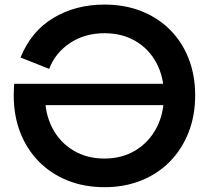

<svg xmlns="http://www.w3.org/2000/svg" viewBox="-20 -786 894 818"><path d="M724.5 -429V-338H52.5L44.5 -429ZM425 -766.5Q512 -766.5 583 -738.2Q654 -710 705.2 -658.2Q756.5 -606.5 784 -535.8Q811.5 -465 811.5 -379.5Q811.5 -293 783.2 -221.5Q755 -150 703.8 -97.8Q652.5 -45.5 581.5 -17Q510.5 11.5 425 11.5Q339 11.5 268 -17Q197 -45.5 145.8 -97.5Q94.5 -149.5 66.5 -221.2Q38.5 -293 38.5 -379.5Q38.5 -393 39.2 -405.8Q40 -418.5 40.5 -429L172.5 -419.5Q172 -409 171.8 -399.5Q171.5 -390 171.5 -379.5Q171.5 -300.5 203.5 -239.8Q235.5 -179 292.8 -144.8Q350 -110.5 425 -110.5Q499.5 -110.5 556.5 -144.8Q613.5 -179 646 -239.8Q678.5 -300.5 678.5 -379.5Q678.5 -458 646.5 -517.8Q614.5 -577.5 557.5 -611Q500.5 -644.5 425 -644.5Q341.5 -644.5 278.5 -602.8Q215.5 -561 189.5 -492.5L67.5 -541Q112.5 -652.5 207.2 -709.5Q302 -766.5 425 -766.5Z"/></svg>

Font: Hepta Slab SemiBold
Style: Regular
Weight: 600
Designer: Michael LaGattuta
Foundry: Michael LaGattuta
Version: Version 1.102